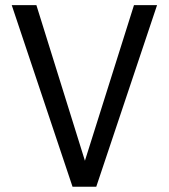

<svg xmlns="http://www.w3.org/2000/svg" viewBox="-20 -708 640 728"><path d="M302 -98.5 488 -688.5H575.5L345 0H255L24.5 -688.5H118Z"/></svg>

Font: Fira Code Light
Style: Regular
Weight: 400
Monospace: yes
Version: Version 5.002